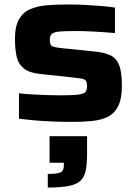

<svg xmlns="http://www.w3.org/2000/svg" viewBox="-20 -538 615 860"><path d="M302 8Q265 8 222.5 6.5Q180 5 139 1.5Q98 -2 65 -6V-120Q92 -117 125.5 -115Q159 -113 192.5 -112Q226 -111 252 -111Q307 -111 332 -114.5Q357 -118 363.5 -127Q370 -136 370 -152Q370 -176 359 -181.5Q348 -187 307 -191L166 -206Q111 -211 86 -232Q61 -253 54 -286.5Q47 -320 47 -363Q47 -420 65 -451.5Q83 -483 115.5 -497Q148 -511 191.5 -514.5Q235 -518 286 -518Q322 -518 361.5 -516Q401 -514 436 -511Q471 -508 495 -504V-390Q448 -394 401 -396.5Q354 -399 324 -399Q275 -399 249 -397Q223 -395 213 -387Q203 -379 203 -360Q203 -339 211.5 -332.5Q220 -326 260 -322L406 -307Q446 -303 473 -291Q500 -279 513 -248Q526 -217 526 -154Q526 -96 509.5 -63Q493 -30 463 -15Q433 0 392 4Q351 8 302 8ZM194 302V241Q239 241 252.5 233.5Q266 226 266 203V191H202V72H370V152Q370 197 364 226Q358 255 340.5 271.5Q323 288 288 295Q253 302 194 302Z"/></svg>

Font: Saira Expanded
Style: Bold
Weight: 700
Width: 7
Designer: Hector Gatti with collaboration of the Omnibus-Type team
Foundry: Omnibus-Type
Version: Version 1.100; ttfautohint (v1.8.3)